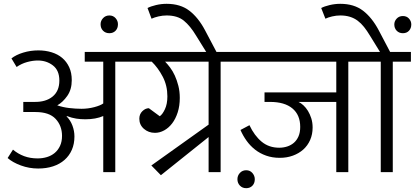

<svg xmlns="http://www.w3.org/2000/svg" viewBox="-20 -902 2175 1006"><path d="M40 -596Q64 -615 102 -626.5Q140 -638 181 -638Q218 -638 250.5 -628Q283 -618 306 -598.5Q329 -579 342.5 -550Q356 -521 356 -482Q356 -433 332.5 -399.5Q309 -366 280 -350Q309 -340 342.5 -336Q376 -332 407 -332Q441 -332 473.5 -340.5Q506 -349 521 -360V-579H424V-630H679V-579H584V0H521V-294Q482 -277 427 -277Q402 -277 379.5 -280.5Q357 -284 330 -294L329 -292Q349 -272 359.5 -244Q370 -216 370 -187Q370 -148 356.5 -117Q343 -86 318 -64Q293 -42 258 -30.5Q223 -19 180 -19Q133 -19 89.5 -35Q46 -51 20 -74L48 -118Q74 -96 106 -84Q138 -72 177 -72Q203 -72 226 -79Q249 -86 266.5 -100.5Q284 -115 294.5 -137.5Q305 -160 305 -190Q305 -243 271.5 -279Q238 -315 166 -315H102V-368H160Q220 -367 255.5 -396Q291 -425 291 -480Q291 -533 257.5 -559Q224 -585 178 -585Q152 -585 122.5 -577Q93 -569 67 -551Z M507 -775Q507 -793 520 -807Q533 -821 553 -821Q573 -821 585.5 -807Q598 -793 598 -775Q598 -754 585.5 -741Q573 -728 553 -728Q533 -728 520 -741Q507 -754 507 -775Z M817 -293Q831 -302 844 -329.5Q857 -357 857 -397Q857 -454 832.5 -500.5Q808 -547 775 -579H660V-630H1231V-579H1136V0H1073V-184L823 16L773 -35L1073 -249V-579H845Q857 -567 871 -548.5Q885 -530 896 -506Q907 -482 914.5 -452.5Q922 -423 922 -389Q922 -347 911 -313Q900 -279 882 -255.5Q864 -232 840.5 -219Q817 -206 792 -206Q758 -206 734 -227Q710 -248 710 -280Q710 -304 726 -319.5Q742 -335 760 -335Z M753 -860Q770 -869 797.5 -875.5Q825 -882 853 -882Q925 -882 972 -846Q1019 -810 1054 -744L1130 -600H1079L1007 -716Q977 -766 943.5 -793.5Q910 -821 853 -821Q832 -821 810.5 -816Q789 -811 774 -804Z M1224 37Q1224 18 1237 4Q1250 -10 1270 -10Q1290 -10 1302.5 4.5Q1315 19 1315 37Q1315 58 1302.5 71Q1290 84 1270 84Q1250 84 1237 70.5Q1224 57 1224 37ZM1544 -368Q1557 -362 1570 -350Q1583 -338 1593.5 -321Q1604 -304 1611 -282Q1618 -260 1618 -234Q1618 -198 1605 -168.5Q1592 -139 1569 -118.5Q1546 -98 1514.5 -86.5Q1483 -75 1446 -75Q1407 -75 1374.5 -86.5Q1342 -98 1316.5 -118Q1291 -138 1272 -164.5Q1253 -191 1240 -221L1287 -246Q1313 -191 1351 -159.5Q1389 -128 1443 -128Q1465 -128 1485 -134.5Q1505 -141 1520 -154Q1535 -167 1544 -187.5Q1553 -208 1553 -237Q1553 -300 1512 -334Q1471 -368 1395 -368H1366V-418H1742V-579H1210V-630H1900V-579H1805V0H1742V-368Z M1663 -860Q1680 -869 1707.5 -875.5Q1735 -882 1763 -882Q1835 -882 1882 -846Q1929 -810 1964 -744L2024 -630H2133V-579H2038V0H1975V-579H1880V-630H1971L1918 -716Q1903 -741 1887.5 -760.5Q1872 -780 1854 -793.5Q1836 -807 1813.5 -814Q1791 -821 1763 -821Q1742 -821 1720.5 -816Q1699 -811 1685 -804ZM2046 -774Q2046 -791 2058.5 -804.5Q2071 -818 2091 -818Q2111 -818 2123 -804.5Q2135 -791 2135 -774Q2135 -754 2123 -741Q2111 -728 2091 -728Q2071 -728 2058.5 -741Q2046 -754 2046 -774Z"/></svg>

Font: Mukta Light
Style: Regular
Weight: 300
Designer: Girish Dalvi and Yashodeep Gholap
Foundry: Ek Type
Version: Version 2.538;PS 1.002;hotconv 16.6.51;makeotf.lib2.5.65220;